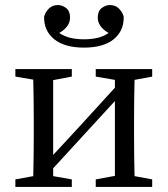

<svg xmlns="http://www.w3.org/2000/svg" viewBox="-20 -742 666 762"><path d="M360 -438V-468H584V-438L514 -425Q513 -388 512.5 -341.5Q512 -295 512 -260V-208Q512 -173 512.5 -127Q513 -81 514 -43L584 -30V0H360V-30L436 -44V-341L191 -74V-43L265 -30V0H41V-30L112 -43Q113 -81 113.5 -127Q114 -173 114 -208V-260Q114 -295 113.5 -341.5Q113 -388 112 -426L41 -438V-468H265V-438L191 -424V-127L302 -247L436 -394V-425ZM313 -553Q237 -553 195.5 -586Q154 -619 155 -676Q160 -694 174 -708Q188 -722 210 -722Q227 -722 242.5 -710Q258 -698 258 -672Q258 -636 215 -611Q236 -597 260.5 -591.5Q285 -586 313 -586Q342 -586 366 -591.5Q390 -597 411 -611Q368 -636 368 -672Q368 -698 383.5 -710Q399 -722 416 -722Q438 -722 452 -708Q466 -694 471 -676Q472 -619 431 -586Q390 -553 313 -553Z"/></svg>

Font: Source Serif 4 Subhead
Style: Regular
Weight: 400
Designer: Frank Grießhammer
Foundry: Adobe Systems Incorporated
Version: Version 4.004;hotconv 1.0.117;makeotfexe 2.5.65602